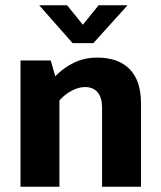

<svg xmlns="http://www.w3.org/2000/svg" viewBox="-20 -710 614 730"><path d="M206 0H58V-480H173L190 -420Q222 -453 262 -472Q302 -491 349 -491Q430 -491 473 -447Q516 -403 516 -318V0H368V-303Q368 -338 351.5 -358.5Q335 -379 303 -379Q279 -379 252.5 -365Q226 -351 206 -328ZM129 -690H235L295 -616L355 -690H465L335 -546H256Z"/></svg>

Font: Mukta Malar ExtraBold
Style: Regular
Weight: 800
Designer: Aadarsh Rajan, Girish Dalvi, Yashodeep Gholap
Foundry: Ek Type
Version: Version 2.538;PS 1.000;hotconv 16.6.51;makeotf.lib2.5.65220;